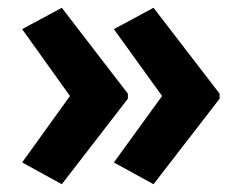

<svg xmlns="http://www.w3.org/2000/svg" viewBox="-20 -521 621 494"><path d="M545 -267V-280L375 -501L273 -446L397 -274L273 -103L375 -47ZM309 -267V-280L139 -501L37 -446L160 -274L37 -103L139 -47Z"/></svg>

Font: Noto Sans Myanmar SemiCondensed
Style: Bold
Weight: 700
Width: 4
Designer: Monotype Design Team
Foundry: Monotype Imaging Inc.
Version: Version 2.107